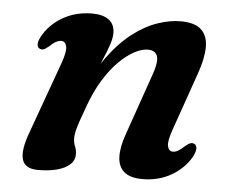

<svg xmlns="http://www.w3.org/2000/svg" viewBox="-42 -521 698 580"><g transform="rotate(5 307.5 -230.5)"><path d="M66 -353.5Q59 -357 59 -366.5Q59 -376 66.5 -390Q87 -427.5 126.2 -450.2Q165.5 -473 215.5 -473Q248 -473 266 -459.5Q284 -446 284 -419.5Q284 -404 277.2 -384Q270.5 -364 259.5 -338.5Q248.5 -313 235.2 -280.5Q222 -248 209 -207.5L202 -222.5Q230.5 -293.5 265.8 -341.8Q301 -390 339 -419Q377 -448 414.2 -460.5Q451.5 -473 483 -473Q527 -473 546.5 -454.2Q566 -435.5 565.8 -401.2Q565.5 -367 549 -320.5L488 -146Q474.5 -108.5 478.2 -93.5Q482 -78.5 494 -78.5Q501.5 -78.5 509.5 -83Q517.5 -87.5 529.5 -98.5Q539 -106.5 545 -108.5Q551 -110.5 557 -107.5Q564 -104 564 -94.5Q564 -85 557 -70.5Q536.5 -33.5 497.8 -10.8Q459 12 409.5 12Q372 12 353.8 -3.8Q335.5 -19.5 334.5 -49Q333.5 -78.5 348 -119L410 -297Q426.5 -341 421.5 -360Q416.5 -379 392 -379Q374 -379 351.5 -367Q329 -355 305.5 -331.8Q282 -308.5 260.5 -273.8Q239 -239 222.5 -193.5Q212 -165 205.5 -146Q199 -127 196.2 -114.8Q193.5 -102.5 193.5 -94Q193.5 -79.5 198.2 -69Q203 -58.5 203 -44Q203 -18.5 173.5 -3.2Q144 12 92.5 12Q53.5 12 45.2 -15Q37 -42 56 -94.5L135.5 -315Q149 -352.5 145.2 -367.5Q141.5 -382.5 129.5 -382.5Q122 -382.5 113.8 -378.2Q105.5 -374 93.5 -362.5Q84 -354.5 78 -352.5Q72 -350.5 66 -353.5Z"/></g></svg>

Font: Fraunces SemiBold
Style: Italic
Weight: 600
Italic angle: -16°
Version: Version 1.000;[b76b70a41]